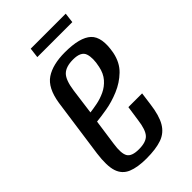

<svg xmlns="http://www.w3.org/2000/svg" viewBox="-195 -668 741 741"><g transform="rotate(-45 176.0 -297.0)"><path d="M143 11Q95 11 65 -1.5Q35 -14 24.5 -45.5Q14 -77 22 -138L56 -380Q67 -451 105.5 -476.5Q144 -502 210 -502Q292 -502 323.5 -472.5Q355 -443 341 -368Q332 -324 304 -297Q276 -270 239 -254.5Q202 -239 166.5 -233Q131 -227 109 -225L94 -119Q87 -72 98 -53.5Q109 -35 148 -35Q187 -35 203 -52.5Q219 -70 225 -117L234 -179H309L302 -127Q295 -72 277.5 -42Q260 -12 227.5 -0.5Q195 11 143 11ZM116 -268Q133 -270 156 -274.5Q179 -279 201.5 -289.5Q224 -300 241 -319.5Q258 -339 264 -369Q273 -410 264.5 -435Q256 -460 213 -460Q174 -460 155.5 -442Q137 -424 130 -373ZM122 -564 127 -605H318L313 -564Z"/></g></svg>

Font: Alumni Sans Thin Medium
Style: Italic
Weight: 500
Italic angle: -8°
Version: Version 1.016